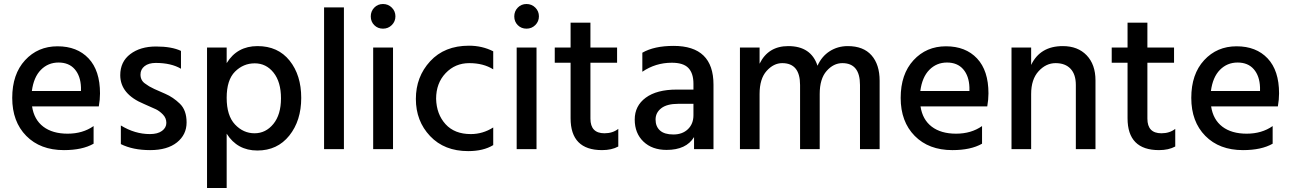

<svg xmlns="http://www.w3.org/2000/svg" viewBox="-20 -744 6448 958"><path d="M139 -290H384V-308Q382 -365 353 -398.5Q324 -432 272 -432Q220 -432 184 -395.5Q148 -359 139 -290ZM299 5Q181 5 111 -66Q41 -137 41 -255.5Q41 -374 105 -443.5Q169 -513 267 -513Q365 -513 422 -452.5Q479 -392 479 -278Q479 -247 473 -213H140Q150 -147 196 -112Q242 -77 317.5 -77Q393 -77 447 -115V-27Q391 5 299 5Z M583 -25V-118Q653 -75 728 -75Q767 -75 788.5 -91Q810 -107 810 -131Q810 -155 793 -172.5Q776 -190 758.5 -198.5Q741 -207 699 -225Q580 -274 580 -369Q580 -436 630 -474Q680 -512 758.5 -512Q837 -512 883 -490V-401Q834 -430 757 -430Q722 -430 701.5 -414Q681 -398 681 -372Q681 -341 707 -325Q715 -320 719.5 -316.5Q724 -313 734.5 -308Q745 -303 750 -300Q765 -293 804.5 -276Q844 -259 877.5 -226.5Q911 -194 911 -133Q911 -72 863 -33.5Q815 5 729 5Q643 5 583 -25Z M1251 -428Q1194 -428 1152.5 -386.5Q1111 -345 1111 -256Q1111 -167 1152.5 -123Q1194 -79 1250 -79Q1306 -79 1344 -125.5Q1382 -172 1382 -253.5Q1382 -335 1345 -381.5Q1308 -428 1251 -428ZM1111 194H1013V-507H1111V-429Q1163 -514 1265 -514Q1367 -514 1425 -441.5Q1483 -369 1483 -255.5Q1483 -142 1423.5 -67.5Q1364 7 1264 7Q1164 7 1111 -77Z M1696 0H1597V-707H1696Z M1891 -724Q1917 -724 1935 -706Q1953 -688 1953 -662.5Q1953 -637 1935 -619Q1917 -601 1891 -601Q1865 -601 1847.5 -618.5Q1830 -636 1830 -662Q1830 -688 1847.5 -706Q1865 -724 1891 -724ZM1941 0H1842V-507H1941Z M2316 10Q2197 10 2126 -65Q2055 -140 2055 -250.5Q2055 -361 2126.5 -438.5Q2198 -516 2320 -516Q2386 -516 2441 -488V-398Q2392 -429 2321.5 -429Q2251 -429 2203.5 -379Q2156 -329 2156 -251Q2158 -174 2203 -124.5Q2248 -75 2329 -75Q2389 -75 2441 -108V-20Q2392 10 2316 10Z M2607 -724Q2633 -724 2651 -706Q2669 -688 2669 -662.5Q2669 -637 2651 -619Q2633 -601 2607 -601Q2581 -601 2563.5 -618.5Q2546 -636 2546 -662Q2546 -688 2563.5 -706Q2581 -724 2607 -724ZM2657 0H2558V-507H2657Z M2984 5Q2827 5 2827 -154V-431H2748V-507H2827V-631H2926V-507H3059V-431H2926V-152Q2926 -79 2996 -79Q3037 -79 3065 -101V-13Q3032 5 2984 5Z M3306 4Q3234 4 3190.5 -37.5Q3147 -79 3147 -147.5Q3147 -216 3202 -256.5Q3257 -297 3356 -297H3440V-326Q3440 -378 3415 -404.5Q3390 -431 3332 -431Q3251 -431 3185 -386V-481Q3244 -515 3341 -515Q3540 -515 3540 -322V0H3443V-60Q3404 4 3306 4ZM3440 -169V-226H3364Q3308 -226 3279.5 -204Q3251 -182 3251 -147.5Q3251 -113 3273 -93Q3295 -73 3340 -73Q3385 -73 3412.5 -99.5Q3440 -126 3440 -169Z M4369 0H4271V-320Q4271 -429 4183 -429Q4139 -429 4104.5 -390Q4070 -351 4070 -275V0H3972V-320Q3972 -429 3883 -429Q3840 -429 3805 -390Q3770 -351 3770 -275V0H3672V-507H3770V-426Q3813 -514 3913 -514Q4027 -514 4059 -416Q4080 -463 4120 -488.5Q4160 -514 4210 -514Q4288 -514 4328.5 -468Q4369 -422 4369 -341Z M4572 -290H4817V-308Q4815 -365 4786 -398.5Q4757 -432 4705 -432Q4653 -432 4617 -395.5Q4581 -359 4572 -290ZM4732 5Q4614 5 4544 -66Q4474 -137 4474 -255.5Q4474 -374 4538 -443.5Q4602 -513 4700 -513Q4798 -513 4855 -452.5Q4912 -392 4912 -278Q4912 -247 4906 -213H4573Q4583 -147 4629 -112Q4675 -77 4750.5 -77Q4826 -77 4880 -115V-27Q4824 5 4732 5Z M5446 0H5348V-320Q5348 -373 5321.5 -401Q5295 -429 5247 -429Q5199 -429 5162 -388.5Q5125 -348 5125 -275V0H5027V-507H5125V-420Q5170 -514 5283 -514Q5358 -514 5402 -468Q5446 -422 5446 -343Z M5763 5Q5606 5 5606 -154V-431H5527V-507H5606V-631H5705V-507H5838V-431H5705V-152Q5705 -79 5775 -79Q5816 -79 5844 -101V-13Q5811 5 5763 5Z M6022 -290H6267V-308Q6265 -365 6236 -398.5Q6207 -432 6155 -432Q6103 -432 6067 -395.5Q6031 -359 6022 -290ZM6182 5Q6064 5 5994 -66Q5924 -137 5924 -255.5Q5924 -374 5988 -443.5Q6052 -513 6150 -513Q6248 -513 6305 -452.5Q6362 -392 6362 -278Q6362 -247 6356 -213H6023Q6033 -147 6079 -112Q6125 -77 6200.5 -77Q6276 -77 6330 -115V-27Q6274 5 6182 5Z"/></svg>

Font: Hind Jalandhar Medium
Style: Regular
Weight: 500
Designer: Namrata Goyal
Foundry: Indian Type Foundry
Version: Version 0.702;PS 1.0;hotconv 1.0.81;makeotf.lib2.5.63406